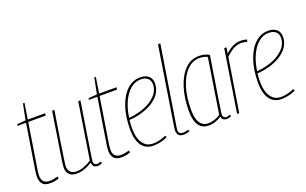

<svg xmlns="http://www.w3.org/2000/svg" viewBox="-85 -1132 2447 1535"><g transform="rotate(-20 1138.5 -365.0)"><path d="M200 -21 205 -4Q184 4 164.5 7Q145 10 129 10Q84 10 64.5 -12Q45 -34 45 -74Q45 -84 46 -96.5Q47 -109 49 -121L111 -511H39L41 -524L114 -530L141 -665H154L133 -530H281L278 -511H130L68 -121Q67 -109 65.5 -99Q64 -89 64 -79Q64 -45 80 -27Q96 -9 133 -9Q149 -9 166 -12.5Q183 -16 200 -21Z M354 10Q314 10 292.5 -11Q271 -32 271 -68Q271 -81 274.5 -110Q278 -139 286.5 -191Q295 -243 308 -325.5Q321 -408 340 -530H359Q338 -400 325 -317Q312 -234 305 -186Q298 -138 294.5 -115.5Q291 -93 290.5 -85Q290 -77 290 -73Q290 -45 307 -26Q324 -7 358 -7Q390 -7 421 -18.5Q452 -30 487 -52L562 -530H581Q559 -393 545 -304Q531 -215 523 -163Q515 -111 511 -85.5Q507 -60 506 -51Q505 -42 505 -39Q505 -7 534 -7Q547 -7 566 -15L571 0Q562 5 550 7.5Q538 10 532 10Q513 10 501.5 0Q490 -10 488 -34Q452 -12 420.5 -1Q389 10 354 10Z M807 -21 812 -4Q791 4 771.5 7Q752 10 736 10Q691 10 671.5 -12Q652 -34 652 -74Q652 -84 653 -96.5Q654 -109 656 -121L718 -511H646L648 -524L721 -530L748 -665H761L740 -530H888L885 -511H737L675 -121Q674 -109 672.5 -99Q671 -89 671 -79Q671 -45 687 -27Q703 -9 740 -9Q756 -9 773 -12.5Q790 -16 807 -21Z M1128 -18Q1103 -5 1070.5 2.5Q1038 10 1008 10Q942 10 908 -38.5Q874 -87 874 -175Q874 -284 902 -366.5Q930 -449 979 -494.5Q1028 -540 1090 -540Q1138 -540 1163 -517Q1188 -494 1188 -456Q1188 -391 1139 -342Q1090 -293 1007 -268Q979 -260 950.5 -255Q922 -250 896 -249Q892 -213 892 -176Q892 -98 923 -52.5Q954 -7 1009 -7Q1064 -7 1122 -33ZM1088 -523Q1042 -523 1003 -490.5Q964 -458 937 -400.5Q910 -343 899 -266Q951 -269 1008 -287Q1081 -310 1125.5 -354Q1170 -398 1170 -453Q1170 -487 1148 -505Q1126 -523 1088 -523Z M1317 -740H1337L1234 -93Q1232 -76 1229.5 -63.5Q1227 -51 1227 -40Q1227 -26 1235 -16.5Q1243 -7 1267 -7Q1285 -7 1311 -15L1315 1Q1289 10 1264 10Q1234 10 1221.5 -4.5Q1209 -19 1209 -43Q1209 -50 1210 -58.5Q1211 -67 1212 -74Z M1629 10Q1612 10 1600.5 0Q1589 -10 1587 -26Q1566 -11 1538 -0.5Q1510 10 1480 10Q1366 10 1366 -151Q1366 -264 1394 -352Q1422 -440 1472.5 -490Q1523 -540 1591 -540Q1640 -540 1678 -518Q1654 -368 1639.5 -275.5Q1625 -183 1617 -133Q1609 -83 1606.5 -63.5Q1604 -44 1604 -41Q1604 -6 1633 -6Q1646 -6 1665 -14L1669 1Q1649 10 1629 10ZM1584 -43 1657 -508Q1630 -523 1588 -523Q1531 -523 1485 -477.5Q1439 -432 1412.5 -348.5Q1386 -265 1386 -153Q1386 -82 1410.5 -45Q1435 -8 1480 -8Q1507 -8 1535 -17.5Q1563 -27 1584 -43Z M1823 -530 1815 -479Q1880 -540 1944 -540Q1977 -540 2000 -531L1993 -514Q1968 -522 1942 -522Q1912 -522 1880 -505.5Q1848 -489 1811 -452L1739 0H1721L1804 -530Z M2217 -18Q2192 -5 2159.5 2.5Q2127 10 2097 10Q2031 10 1997 -38.5Q1963 -87 1963 -175Q1963 -284 1991 -366.5Q2019 -449 2068 -494.5Q2117 -540 2179 -540Q2227 -540 2252 -517Q2277 -494 2277 -456Q2277 -391 2228 -342Q2179 -293 2096 -268Q2068 -260 2039.5 -255Q2011 -250 1985 -249Q1981 -213 1981 -176Q1981 -98 2012 -52.5Q2043 -7 2098 -7Q2153 -7 2211 -33ZM2177 -523Q2131 -523 2092 -490.5Q2053 -458 2026 -400.5Q1999 -343 1988 -266Q2040 -269 2097 -287Q2170 -310 2214.5 -354Q2259 -398 2259 -453Q2259 -487 2237 -505Q2215 -523 2177 -523Z"/></g></svg>

Font: Georama SemiCondensed Thin
Style: Italic
Weight: 100
Width: 4
Italic angle: -9°
Designer: Jean-Baptiste Levee
Foundry: Production Type
Version: Version 1.000